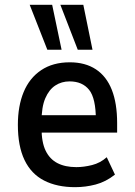

<svg xmlns="http://www.w3.org/2000/svg" viewBox="-20 -766 559 795"><path d="M291 9Q216 9 162.5 -18.5Q109 -46 81.5 -103.5Q54 -161 54 -249Q54 -327 78 -385Q102 -443 150.5 -475.5Q199 -508 269 -508Q333 -508 377 -479Q421 -450 443 -394Q465 -338 465 -257V-217H134V-289H393L377 -269Q377 -359 349 -394Q321 -429 268 -429Q235 -429 209 -412Q183 -395 167.5 -359Q152 -323 152 -263V-236Q152 -177 169 -142Q186 -107 218 -90.5Q250 -74 296 -74Q327 -74 361 -82.5Q395 -91 422 -115L456 -43Q418 -13 376 -2Q334 9 291 9ZM302 -560 230 -746H325L363 -560ZM176 -560 103 -746H196L235 -560Z"/></svg>

Font: Nunito Sans 7pt Condensed SemiBold
Style: Regular
Weight: 600
Width: 3
Designer: Vernon Adams
Foundry: Vernon Adams
Version: Version 3.101;gftools[0.9.27]